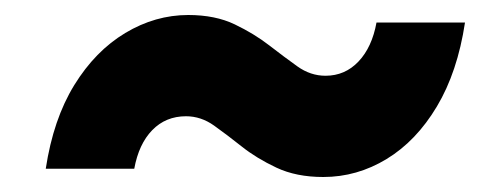

<svg xmlns="http://www.w3.org/2000/svg" viewBox="-20 -479 649 256"><path d="M411 -243Q375 -243 348.5 -255.5Q322 -268 302.5 -283.5Q283 -299 265.5 -311.5Q248 -324 228 -324Q201 -324 183 -305.5Q165 -287 159 -254H41Q51 -320 79 -365.5Q107 -411 147 -435Q187 -459 231 -459Q267 -459 293 -446.5Q319 -434 339 -418.5Q359 -403 376.5 -390.5Q394 -378 414 -378Q440 -378 458 -397Q476 -416 482 -449H600Q590 -383 562.5 -337Q535 -291 495.5 -267Q456 -243 411 -243Z"/></svg>

Font: Montserrat Thin ExtraBold
Style: Italic
Weight: 800
Italic angle: -11.3°
Version: Version 9.000